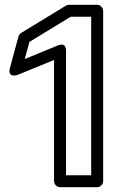

<svg xmlns="http://www.w3.org/2000/svg" viewBox="-20 -757 499 802"><path d="M360.9 -25H255.8V-544C255.8 -544 259 -582.6 221.3 -567.1L83.4 -510.4L102.7 -581.8L275.2 -687H360.9ZM385.9 25C396.6 25 410.9 15.1 410.9 0V-712C410.9 -722.7 401 -737 385.9 -737H268.2C264.7 -737 259.1 -735.7 255.2 -733.3L68.2 -619.3C63.8 -616.7 58.8 -610.8 57.1 -604.5L21.9 -474.5C9 -426.9 55.5 -444.9 55.5 -444.9L205.8 -506.7V0C205.8 10.7 215.7 25 230.8 25Z"/></svg>

Font: Asimov
Style: WidOu
Weight: 500
Designer: Google
Version: Version 2.000980; 2014